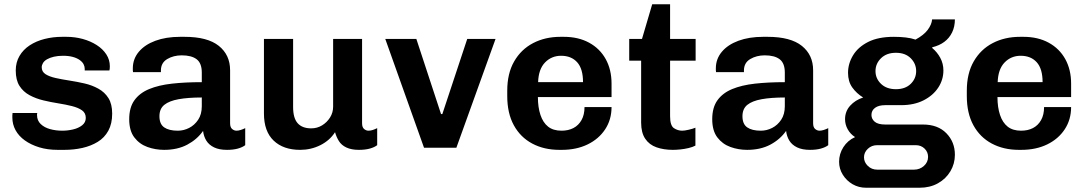

<svg xmlns="http://www.w3.org/2000/svg" viewBox="-20 -694 5099 902"><path d="M251 10Q203 10 164 -2Q125 -14 96.5 -34.5Q68 -55 53 -82.5Q38 -110 38 -142Q38 -148 38 -152Q38 -156 39 -163H155Q154 -160 154 -157.5Q154 -155 154 -153Q154 -128 171 -111.5Q188 -95 215 -87.5Q242 -80 273 -80Q298 -80 323.5 -86Q349 -92 366 -105.5Q383 -119 383 -140Q383 -163 365.5 -175.5Q348 -188 318.5 -195.5Q289 -203 254 -208.5Q219 -214 183.5 -222.5Q148 -231 118.5 -247Q89 -263 71.5 -290.5Q54 -318 54 -363Q54 -401 71.5 -431Q89 -461 119.5 -481Q150 -501 189.5 -511Q229 -521 272 -521H292Q332 -521 368.5 -511Q405 -501 434 -482.5Q463 -464 479.5 -438.5Q496 -413 496 -383Q496 -378 495.5 -371.5Q495 -365 494 -363H378V-371Q378 -382 372.5 -392.5Q367 -403 354.5 -412Q342 -421 322.5 -426.5Q303 -432 276 -432Q252 -432 233 -427.5Q214 -423 201 -415.5Q188 -408 182 -398Q176 -388 176 -378Q176 -357 194 -345.5Q212 -334 241.5 -327.5Q271 -321 306.5 -315.5Q342 -310 377 -302Q412 -294 442 -277.5Q472 -261 489.5 -233Q507 -205 507 -160Q507 -113 489 -80Q471 -47 439 -27.5Q407 -8 367 1Q327 10 283 10Z M751 10Q710 10 672.5 -3.5Q635 -17 611 -48.5Q587 -80 587 -134Q587 -189 611.5 -223Q636 -257 680.5 -275.5Q725 -294 787.5 -301Q850 -308 928 -308V-353Q928 -397 904 -415.5Q880 -434 834 -434Q795 -434 765.5 -416.5Q736 -399 736 -363V-355H605Q604 -358 604 -363.5Q604 -369 604 -373Q604 -417 632 -450.5Q660 -484 710 -502.5Q760 -521 826 -521H847Q955 -521 1008 -478.5Q1061 -436 1061 -364V-115Q1061 -96 1070.5 -88Q1080 -80 1091 -80Q1100 -80 1111 -83.5Q1122 -87 1132 -92V-12Q1119 -2 1097.5 4Q1076 10 1046 10Q1010 10 986 -1.5Q962 -13 949.5 -33Q937 -53 934 -79Q906 -39 860 -14.5Q814 10 751 10ZM815 -80Q843 -80 868.5 -93Q894 -106 911 -131.5Q928 -157 928 -195V-236Q864 -236 819.5 -228Q775 -220 752 -201.5Q729 -183 729 -148Q729 -111 751.5 -95.5Q774 -80 815 -80Z M1390 10Q1311 10 1265.5 -33.5Q1220 -77 1220 -161V-511H1357V-191Q1357 -139 1378.5 -115Q1400 -91 1442 -91Q1470 -91 1493 -105Q1516 -119 1530.5 -142Q1545 -165 1545 -193V-511H1681V-115Q1681 -96 1690.5 -88Q1700 -80 1711 -80Q1721 -80 1731.5 -83.5Q1742 -87 1752 -92V-12Q1739 -2 1717.5 4Q1696 10 1666 10Q1631 10 1607.5 -1Q1584 -12 1572 -31.5Q1560 -51 1554 -73Q1529 -34 1485 -12Q1441 10 1390 10Z M1972 0 1790 -511H1936L2052 -158H2058L2175 -511H2308L2124 0Z M2608 10Q2536 10 2480.5 -19.5Q2425 -49 2394 -105.5Q2363 -162 2363 -243V-268Q2363 -349 2395.5 -405.5Q2428 -462 2484.5 -491.5Q2541 -521 2613 -521H2629Q2697 -521 2747.5 -493.5Q2798 -466 2825.5 -416.5Q2853 -367 2853 -301V-238H2507Q2507 -190 2519 -154Q2531 -118 2555 -99Q2579 -80 2618 -80Q2650 -80 2674 -92.5Q2698 -105 2712 -130Q2726 -155 2726 -191H2853Q2853 -132 2823 -86.5Q2793 -41 2740.5 -15.5Q2688 10 2619 10ZM2508 -308H2719Q2719 -371 2691.5 -401.5Q2664 -432 2616 -432Q2571 -432 2540.5 -400.5Q2510 -369 2508 -308Z M3141 10Q3098 10 3064 -2Q3030 -14 3011 -42.5Q2992 -71 2992 -118V-409H2936V-511H2996L3044 -674H3128V-511H3248V-409H3128V-148Q3128 -104 3146 -92Q3164 -80 3185 -80Q3196 -80 3215.5 -84.5Q3235 -89 3247 -94V-10Q3234 -3 3215 1.5Q3196 6 3176.5 8Q3157 10 3141 10Z M3490 10Q3449 10 3411.5 -3.5Q3374 -17 3350 -48.5Q3326 -80 3326 -134Q3326 -189 3350.5 -223Q3375 -257 3419.5 -275.5Q3464 -294 3526.5 -301Q3589 -308 3667 -308V-353Q3667 -397 3643 -415.5Q3619 -434 3573 -434Q3534 -434 3504.5 -416.5Q3475 -399 3475 -363V-355H3344Q3343 -358 3343 -363.5Q3343 -369 3343 -373Q3343 -417 3371 -450.5Q3399 -484 3449 -502.5Q3499 -521 3565 -521H3586Q3694 -521 3747 -478.5Q3800 -436 3800 -364V-115Q3800 -96 3809.5 -88Q3819 -80 3830 -80Q3839 -80 3850 -83.5Q3861 -87 3871 -92V-12Q3858 -2 3836.5 4Q3815 10 3785 10Q3749 10 3725 -1.5Q3701 -13 3688.5 -33Q3676 -53 3673 -79Q3645 -39 3599 -14.5Q3553 10 3490 10ZM3554 -80Q3582 -80 3607.5 -93Q3633 -106 3650 -131.5Q3667 -157 3667 -195V-236Q3603 -236 3558.5 -228Q3514 -220 3491 -201.5Q3468 -183 3468 -148Q3468 -111 3490.5 -95.5Q3513 -80 3554 -80Z M4049 188Q4014 188 3985.5 171.5Q3957 155 3939.5 127Q3922 99 3922 66Q3922 29 3942 -2.5Q3962 -34 3997 -50Q3975 -64 3962.5 -86.5Q3950 -109 3950 -134Q3950 -171 3974 -197.5Q3998 -224 4035 -236Q4004 -255 3984 -283Q3964 -311 3964 -352Q3964 -395 3987.5 -434Q4011 -473 4058.5 -497Q4106 -521 4179 -521Q4209 -521 4235 -518Q4261 -515 4281 -508Q4320 -529 4338.5 -554Q4357 -579 4359 -603H4466Q4466 -569 4453 -542Q4440 -515 4416.5 -497.5Q4393 -480 4360 -472L4359 -469Q4383 -449 4397.5 -422Q4412 -395 4412 -363Q4412 -319 4387.5 -282Q4363 -245 4318.5 -222.5Q4274 -200 4214 -200H4139Q4108 -200 4091 -187.5Q4074 -175 4074 -154Q4074 -135 4089.5 -122Q4105 -109 4139 -109H4316Q4386 -109 4426 -68Q4466 -27 4466 33Q4466 75 4445 110.5Q4424 146 4386.5 167Q4349 188 4300 188ZM4101 103H4274Q4301 103 4320.5 85.5Q4340 68 4340 43Q4340 20 4323.5 4Q4307 -12 4282 -12H4101Q4075 -12 4057 5Q4039 22 4039 45Q4039 68 4057 85.5Q4075 103 4101 103ZM4189 -275Q4233 -275 4258.5 -300Q4284 -325 4284 -360Q4284 -395 4258.5 -420.5Q4233 -446 4189 -446Q4145 -446 4119 -420.5Q4093 -395 4093 -360Q4093 -325 4119 -300Q4145 -275 4189 -275Z M4767 10Q4695 10 4639.5 -19.5Q4584 -49 4553 -105.5Q4522 -162 4522 -243V-268Q4522 -349 4554.5 -405.5Q4587 -462 4643.5 -491.5Q4700 -521 4772 -521H4788Q4856 -521 4906.5 -493.5Q4957 -466 4984.5 -416.5Q5012 -367 5012 -301V-238H4666Q4666 -190 4678 -154Q4690 -118 4714 -99Q4738 -80 4777 -80Q4809 -80 4833 -92.5Q4857 -105 4871 -130Q4885 -155 4885 -191H5012Q5012 -132 4982 -86.5Q4952 -41 4899.5 -15.5Q4847 10 4778 10ZM4667 -308H4878Q4878 -371 4850.5 -401.5Q4823 -432 4775 -432Q4730 -432 4699.5 -400.5Q4669 -369 4667 -308Z"/></svg>

Font: Chivo SemiBold
Style: Regular
Weight: 600
Designer: Hector Gatti
Foundry: Omnibus-Type
Version: Version 2.002